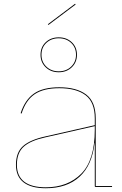

<svg xmlns="http://www.w3.org/2000/svg" viewBox="-20 -996 649 1023"><path d="M577 -5V0H489Q485 0 485 -4V-235H484Q471 -116 404 -54.5Q337 7 224 7Q146 7 105.5 -24.5Q65 -56 65 -118Q65 -184 102.5 -217.5Q140 -251 221 -269L485 -329V-365Q485 -452 435.5 -489Q386 -526 296 -526Q211 -526 164 -493.5Q117 -461 95 -391L90 -393Q113 -464 161 -497.5Q209 -531 296 -531Q388 -531 439 -492.5Q490 -454 490 -365V-5ZM485 -304V-324L221 -264Q143 -247 106.5 -214.5Q70 -182 70 -118Q70 -58 109 -28Q148 2 224 2Q341 2 413 -70.5Q485 -143 485 -304ZM196 -704Q196 -745 223.5 -771Q251 -797 293 -797Q335 -797 362.5 -771Q390 -745 390 -704Q390 -664 362.5 -637.5Q335 -611 293 -611Q251 -611 223.5 -637.5Q196 -664 196 -704ZM385 -704Q385 -743 359 -767.5Q333 -792 293 -792Q253 -792 227 -767.5Q201 -743 201 -704Q201 -666 227 -641Q253 -616 293 -616Q333 -616 359 -641Q385 -666 385 -704ZM383 -972 238 -863 235 -867 380 -976Z"/></svg>

Font: Hepta Slab Hairline
Style: Regular
Weight: 400
Designer: Michael LaGattuta
Foundry: Michael LaGattuta
Version: Version 1.100; ttfautohint (v1.8) -l 8 -r 50 -G 200 -x 14 -D